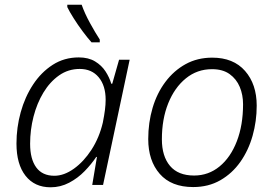

<svg xmlns="http://www.w3.org/2000/svg" viewBox="-20 -786 1162 816"><path d="M195 10Q127 10 88.5 -39Q50 -88 50 -176Q50 -244 68 -309Q86 -374 120.5 -426.5Q155 -479 204 -510.5Q253 -542 315 -542Q356 -542 384 -525Q412 -508 428.5 -482.5Q445 -457 453 -430H457L486 -532H531L418 0H372L392 -119H389Q369 -89 340 -59Q311 -29 274 -9.5Q237 10 195 10ZM211 -39Q252 -39 294 -69Q336 -99 369 -150Q402 -201 417 -265Q423 -295 426 -318.5Q429 -342 429 -362Q429 -422 399.5 -457.5Q370 -493 319 -493Q270 -493 231 -465.5Q192 -438 164.5 -392.5Q137 -347 122.5 -290.5Q108 -234 108 -175Q108 -110 134 -74.5Q160 -39 211 -39ZM369 -606Q352 -625 331.5 -652.5Q311 -680 293 -708.5Q275 -737 266 -756V-766H327Q340 -729 362.5 -688Q385 -647 404 -618V-606Z M801 9Q708 9 659 -47Q610 -103 610 -195Q610 -265 628.5 -327.5Q647 -390 683 -438Q719 -486 769 -513.5Q819 -541 882 -541Q972 -541 1021.5 -484.5Q1071 -428 1071 -337Q1071 -271 1053.5 -209Q1036 -147 1001.5 -98Q967 -49 916.5 -20Q866 9 801 9ZM805 -40Q866 -40 913 -78.5Q960 -117 986.5 -185.5Q1013 -254 1013 -343Q1013 -383 999 -416.5Q985 -450 956 -471Q927 -492 881 -492Q818 -492 770 -453Q722 -414 695 -347Q668 -280 668 -194Q668 -122 702.5 -81Q737 -40 805 -40Z"/></svg>

Font: Noto Sans Light
Style: Italic
Weight: 300
Italic angle: -12°
Designer: Monotype Design Team
Foundry: Monotype Imaging Inc.
Version: Version 2.013; ttfautohint (v1.8.4.7-5d5b)